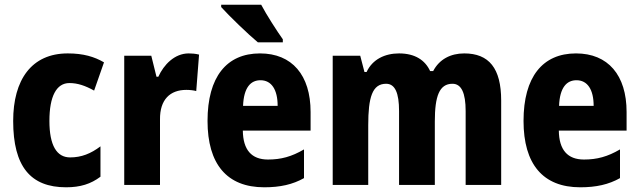

<svg xmlns="http://www.w3.org/2000/svg" viewBox="-20 -786 2716 816"><path d="M261 10C321 10 366 -4 407 -35V-164C366 -133 326 -117 278 -117C221 -117 190 -168 190 -272C190 -377 220 -433 275 -433C310 -433 342 -422 380 -401L422 -521C381 -545 334 -559 268 -559C114 -559 36 -447 36 -272C36 -78 110 10 261 10Z M782 -559C722 -559 676 -511 653 -460H645L623 -549H508V0H660V-278C659 -363 703 -404 772 -404C787 -404 804 -402 814 -399L826 -554C810 -558 795 -559 782 -559Z M1090 -766H920V-756C951 -721 1037 -638 1076 -606H1182V-619C1159 -651 1112 -724 1090 -766ZM1085 -559C943 -559 862 -459 862 -272C862 -89 944 10 1103 10C1171 10 1224 -2 1272 -29V-151C1219 -120 1174 -108 1119 -108C1049 -108 1013 -149 1012 -231H1300V-310C1300 -467 1221 -559 1085 -559ZM1087 -445C1134 -445 1160 -405 1160 -336H1013C1016 -415 1046 -445 1087 -445Z M1953 -559C1895 -559 1847 -534 1821 -484H1808C1787 -530 1744 -559 1676 -559C1616 -559 1563 -534 1538 -480H1529L1511 -549H1394V0H1545V-254C1545 -372 1562 -430 1621 -430C1659 -430 1676 -391 1676 -314V0H1828V-270C1828 -377 1847 -430 1903 -430C1941 -430 1959 -391 1959 -314V0H2110V-359C2110 -496 2058 -559 1953 -559Z M2428 -559C2286 -559 2205 -459 2205 -272C2205 -89 2287 10 2446 10C2514 10 2567 -2 2615 -29V-151C2562 -120 2517 -108 2462 -108C2392 -108 2356 -149 2355 -231H2643V-310C2643 -467 2564 -559 2428 -559ZM2430 -445C2477 -445 2503 -405 2503 -336H2356C2359 -415 2389 -445 2430 -445Z"/></svg>

Font: Noto Sans Sinhala UI Condensed ExtraBold
Style: Regular
Weight: 800
Width: 3
Designer: Jelle Bosma - Monotype Design Team
Foundry: Monotype Imaging Inc.
Version: Version 2.006